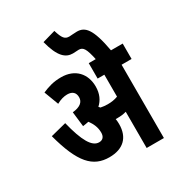

<svg xmlns="http://www.w3.org/2000/svg" viewBox="-206 -1031 1084 1166"><g transform="rotate(-30 335.5 -448.0)"><path d="M408 -209C408 -222 407 -235 405 -246C410 -246 415 -246 419 -246C440 -246 460 -248 480 -254V0H601V-514H671V-622H589C559 -788 522 -824 466 -824C443 -824 427 -821 412 -821C381 -821 368 -837 350 -896L259 -870C289 -753 330 -721 380 -721C392 -721 409 -723 421 -723C452 -723 465 -701 482 -622H433V-514H480V-360C456 -351 434 -348 408 -348C391 -348 375 -350 360 -353C357 -356 354 -360 351 -363C381 -390 399 -428 399 -478C399 -568 342 -632 244 -632C190 -632 153 -620 111 -602L149 -501C175 -516 202 -523 224 -523C261 -523 279 -504 279 -472C279 -438 252 -417 200 -412L212 -308C226 -310 240 -312 253 -315C273 -288 288 -258 288 -219C288 -192 275 -174 248 -174C198 -174 161 -240 127 -378L17 -350C74 -137 142 -64 257 -64C354 -64 408 -116 408 -209Z"/></g></svg>

Font: Noto Sans ExtraCondensed
Style: Bold Italic
Weight: 700
Width: 2
Italic angle: -12°
Designer: Monotype Design Team
Foundry: Monotype Imaging Inc.
Version: Version 2.013